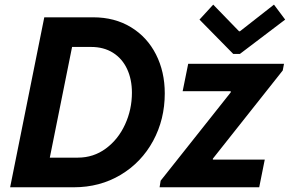

<svg xmlns="http://www.w3.org/2000/svg" viewBox="-20 -793 1228 813"><path d="M167.5 -719.7H375Q465.3 -719.7 534.2 -678Q603 -636.2 640.4 -562.7Q677.7 -489.3 677.7 -397.5Q677.7 -287.6 628.4 -196.5Q579.1 -105.5 491 -52.7Q402.8 0 292.5 0H22.9ZM538.6 -400.4Q538.6 -457 518.1 -501Q497.6 -544.9 458.5 -569.6Q419.4 -594.2 365.7 -594.2H285.2L190.9 -125.5H309.6Q376 -125.5 428.2 -164.1Q480.5 -202.6 509.5 -265.9Q538.6 -329.1 538.6 -400.4ZM660.2 -27.8 957 -401.9V-406.7H753.4L776.9 -522.9H1182.6L1177.2 -494.6L881.3 -121.1V-117.2H1101.1L1077.6 0H655.8ZM824.7 -710 882.8 -773.4 992.2 -660.6H996.1L1140.1 -773.4L1187.5 -710L995.6 -564.5H967.8Z"/></svg>

Font: Reddit Sans Chocolate
Style: Bold Italic
Weight: 700
Italic angle: -11.25°
Designer: Stephen Hutchings
Version: Version 1.013